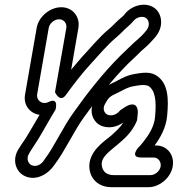

<svg xmlns="http://www.w3.org/2000/svg" viewBox="-20 -725 755 796"><path d="M225 -645C245 -645 258 -628 255 -609L208 -343C208 -343 228 -297 253 -331C284 -374 321 -422 356 -460C393 -500 424 -538 461 -569C481 -586 493 -600 508 -613C514 -619 520 -623 525 -629L535 -640C547 -654 573 -661 587 -649C600 -638 601 -615 586 -598L576 -586C566 -574 548 -560 531 -544C513 -526 502 -517 478 -493C409 -424 344 -342 286 -260C242 -200 202 -112 166 -66C165 -65 164 -64 164 -63C153 -44 130 -30 109 -41C96 -48 88 -70 101 -89C101 -90 102 -90 102 -91C113 -110 122 -121 139 -149C157 -178 191 -240 210 -270C210 -270 226 -324 181 -302C175 -299 171 -298 165 -298C145 -298 131 -315 134 -334L182 -609C185 -628 205 -645 225 -645ZM234 -695C187 -695 140 -656 132 -609L84 -334C76 -290 103 -255 144 -249C128 -221 108 -187 97 -169C82 -143 74 -135 60 -112C26 -63 47 -14 79 3C129 30 183 -6 206 -42C248 -97 288 -184 326 -236C384 -317 445 -395 511 -461C531 -481 543 -490 564 -512C576 -523 595 -538 612 -558L621 -568C659 -609 654 -664 624 -689C588 -719 530 -705 500 -670L491 -659C488 -656 484 -653 479 -649C459 -632 447 -617 432 -605C389 -569 357 -528 321 -490C305 -472 292 -456 275 -436L305 -609C313 -656 281 -695 234 -695ZM529 -292H528C511 -292 491 -276 486 -273C482 -271 478 -268 475 -264C466 -253 446 -242 427 -249C413 -255 403 -273 416 -295C427 -314 432 -324 457 -335C488 -349 505 -363 536 -368C555 -371 575 -376 595 -369C624 -350 629 -307 623 -242C620 -200 596 -164 572 -134C566 -127 561 -120 554 -114C554 -114 516 -72 565 -72H617C636 -72 649 -54 646 -35C643 -16 623 1 604 1H451C421 1 405 -15 402 -39C398 -73 431 -95 469 -127C496 -150 527 -176 547 -223C548 -227 549 -229 549 -233L551 -253C553 -273 547 -292 529 -292ZM696 -35C704 -82 674 -122 626 -122H621C644 -153 669 -196 673 -246C679 -311 680 -382 625 -414C600 -429 565 -423 537 -418C499 -412 470 -391 443 -379C412 -365 389 -345 373 -313C344 -262 367 -217 401 -203C433 -191 465 -199 491 -217C479 -197 465 -185 440 -162C415 -141 342 -96 351 -24C357 21 392 51 442 51H595C642 51 688 12 696 -35Z"/></svg>

Font: Blanket
Style: BdOutlineObl
Weight: 700
Foundry: Cannot Into Space Fonts
Version: Version 0.9